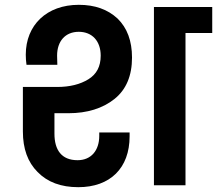

<svg xmlns="http://www.w3.org/2000/svg" viewBox="-20 -769 901 797"><path d="M75 -408V-223C75 -152 95 -96 136 -55C177 -13 233 8 305 8C437 8 518 -71 518 -203V-219H392V-205C392 -144 358 -104 302 -104C235 -104 206 -147 206 -214V-299H264C342 -299 406 -319 455 -358C504 -397 528 -455 528 -530C528 -599 508 -653 468 -692C427 -730 374 -749 307 -749C174 -749 87 -665 87 -542C87 -528 88 -514 90 -500H218L217 -538C217 -598 251 -637 307 -637C363 -637 398 -598 398 -538C398 -493 381 -461 347 -440C313 -419 270 -408 217 -408ZM750 0V-632H861V-740H619V0Z"/></svg>

Font: Poppins SemiBold
Style: Regular
Weight: 600
Designer: Ninad Kale (Devanagari), Jonny Pinhorn (Latin)
Foundry: Indian Type Foundry
Version: 4.004